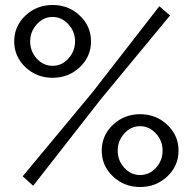

<svg xmlns="http://www.w3.org/2000/svg" viewBox="-20 -740 773 770"><path d="M82 -470.5Q37 -513 37 -574Q37 -635 82 -677.5Q127 -720 191 -720Q255 -720 300 -677.5Q345 -635 345 -574Q345 -513 300 -470.5Q255 -428 191 -428Q127 -428 82 -470.5ZM71 -33 351 -370 619 -715 662 -678 385 -343 113 5ZM281 -574Q281 -614 254 -643Q227 -672 191 -672Q154 -672 127.5 -642.5Q101 -613 101 -574Q101 -534 127.5 -505Q154 -476 191 -476Q228 -476 254.5 -505.5Q281 -535 281 -574ZM433 -32.5Q388 -75 388 -136Q388 -197 433 -239.5Q478 -282 542 -282Q606 -282 651 -239.5Q696 -197 696 -136Q696 -75 651 -32.5Q606 10 542 10Q478 10 433 -32.5ZM542 -234Q505 -234 478.5 -204.5Q452 -175 452 -136Q452 -96 478.5 -67Q505 -38 542 -38Q579 -38 605.5 -67Q632 -96 632 -136Q632 -176 605 -205Q578 -234 542 -234Z"/></svg>

Font: Raleway-v4020 Medium
Style: Regular
Weight: 500
Designer: Matt McInerney, Pablo Impallari, Rodrigo Fuenzalida
Foundry: Matt McInerney, Pablo Impallari, Rodrigo Fuenzalida
Version: Version 4.020;PS 004.020;hotconv 1.0.88;makeotf.lib2.5.64775